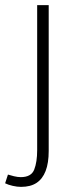

<svg xmlns="http://www.w3.org/2000/svg" viewBox="-53 -500 302 749"><path d="M29 229Q14 229 -3.5 225Q-21 221 -33 215L-22 181Q-13 184 1.5 187.5Q16 191 28 191Q69 191 80.5 161.5Q92 132 92 86V-480H137V89Q137 136 125 167Q113 198 89.5 213.5Q66 229 29 229Z"/></svg>

Font: Source Sans 3 Light
Style: Regular
Weight: 300
Designer: Paul D. Hunt
Foundry: Adobe
Version: Version 3.052;hotconv 1.1.0;makeotfexe 2.6.0